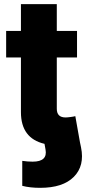

<svg xmlns="http://www.w3.org/2000/svg" viewBox="-20 -696 425 931"><path d="M87.9 205.1V84Q101.1 85.9 113.3 86.9Q125.5 87.9 138.2 87.9Q211.9 87.9 200.7 28.8L195.8 1.5Q81.5 -25.4 81.5 -152.3V-417.5H9.8V-545.9H81.5V-675.8H255.4V-545.9H353.5V-417.5H255.4V-168.5Q255.4 -126.5 297.9 -126.5Q306.6 -126.5 322.8 -128.7Q338.9 -130.9 345.2 -132.8L367.7 -6.3L373 19Q391.1 107.9 338.1 161.4Q285.2 214.8 174.8 214.8Q125.5 214.8 87.9 205.1Z"/></svg>

Font: Inter Extra Bold
Style: Regular
Weight: 800
Designer: Rasmus Andersson
Foundry: rsms
Version: Version 4.000;git-3c8e0fc